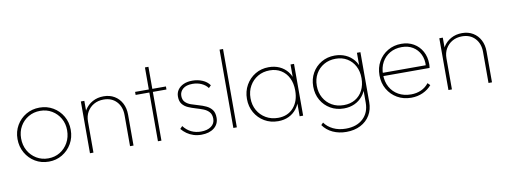

<svg xmlns="http://www.w3.org/2000/svg" viewBox="-69 -1085 4433 1680"><g transform="rotate(-10 2147.5 -245.0)"><path d="M287 10Q220 10 166.5 -22Q113 -54 81.5 -109Q50 -164 50 -232Q50 -299 81.5 -353Q113 -407 166.5 -438.5Q220 -470 287 -470Q353 -470 406.5 -438.5Q460 -407 491.5 -353Q523 -299 523 -232Q523 -163 491.5 -108.5Q460 -54 406.5 -22Q353 10 287 10ZM287 -19Q345 -19 391 -47Q437 -75 464 -123.5Q491 -172 491 -233Q491 -292 464 -339Q437 -386 391 -413.5Q345 -441 287 -441Q229 -441 182.5 -413.5Q136 -386 109 -339Q82 -292 82 -232Q82 -171 109 -123Q136 -75 182.5 -47Q229 -19 287 -19Z M1009 0V-275Q1009 -350 966 -396Q923 -442 851 -442Q802 -442 764.5 -420.5Q727 -399 705.5 -362Q684 -325 684 -276L663 -288Q663 -340 688.5 -381Q714 -422 757.5 -446Q801 -470 856 -470Q911 -470 952.5 -445Q994 -420 1017 -376Q1040 -332 1040 -275V0ZM653 0V-460H684V0Z M1257 0V-656H1288V0ZM1135 -433V-460H1409V-433Z M1642 10Q1605 10 1572.5 -0.5Q1540 -11 1514 -29.5Q1488 -48 1468 -72L1489 -94Q1519 -55 1558 -36.5Q1597 -18 1643 -18Q1700 -18 1734 -42.5Q1768 -67 1768 -110Q1768 -148 1748.5 -170Q1729 -192 1698 -204Q1667 -216 1632.5 -226Q1598 -236 1567 -249.5Q1536 -263 1516.5 -287.5Q1497 -312 1497 -354Q1497 -388 1515 -414Q1533 -440 1566 -455Q1599 -470 1644 -470Q1693 -470 1734 -452.5Q1775 -435 1798 -402L1777 -381Q1757 -409 1721 -425.5Q1685 -442 1641 -442Q1585 -442 1556 -417Q1527 -392 1527 -355Q1527 -320 1546.5 -300Q1566 -280 1597 -269Q1628 -258 1662.5 -248.5Q1697 -239 1728 -224.5Q1759 -210 1778.5 -184.5Q1798 -159 1798 -114Q1798 -57 1755.5 -23.5Q1713 10 1642 10Z M1927 0V-696H1958V0Z M2325 10Q2257 10 2203.5 -21.5Q2150 -53 2119 -107Q2088 -161 2088 -229Q2088 -297 2119 -351.5Q2150 -406 2203 -438Q2256 -470 2323 -470Q2376 -470 2418.5 -450.5Q2461 -431 2489.5 -395Q2518 -359 2529 -309V-152Q2517 -102 2488.5 -65.5Q2460 -29 2418.5 -9.5Q2377 10 2325 10ZM2329 -19Q2415 -19 2466 -76.5Q2517 -134 2517 -229Q2517 -293 2493.5 -340.5Q2470 -388 2427 -414.5Q2384 -441 2327 -441Q2267 -441 2220.5 -413.5Q2174 -386 2147 -338.5Q2120 -291 2120 -230Q2120 -169 2147 -121.5Q2174 -74 2221.5 -46.5Q2269 -19 2329 -19ZM2516 0V-123L2525 -237L2516 -348V-460H2547V0Z M2896 206Q2830 206 2776 181Q2722 156 2689 109L2708 90Q2735 129 2784 153Q2833 177 2897 177Q2993 177 3049.5 124.5Q3106 72 3106 -17V-134L3115 -242L3106 -347V-460H3137V-17Q3137 50 3107 100Q3077 150 3022.5 178Q2968 206 2896 206ZM2911 0Q2844 0 2791.5 -30.5Q2739 -61 2708.5 -114Q2678 -167 2678 -235Q2678 -302 2708 -355Q2738 -408 2790.5 -439Q2843 -470 2909 -470Q2962 -470 3005.5 -450.5Q3049 -431 3078.5 -395Q3108 -359 3119 -309V-160Q3107 -111 3077.5 -75Q3048 -39 3005.5 -19.5Q2963 0 2911 0ZM2915 -29Q2972 -29 3015.5 -54.5Q3059 -80 3083 -126.5Q3107 -173 3107 -235Q3107 -296 3082.5 -342Q3058 -388 3014.5 -414.5Q2971 -441 2913 -441Q2854 -441 2808 -414.5Q2762 -388 2736 -342Q2710 -296 2710 -236Q2710 -176 2736.5 -129Q2763 -82 2809 -55.5Q2855 -29 2915 -29Z M3507 10Q3438 10 3383.5 -21.5Q3329 -53 3297.5 -107.5Q3266 -162 3266 -231Q3266 -299 3296.5 -353Q3327 -407 3380.5 -438.5Q3434 -470 3501 -470Q3563 -470 3610.5 -442.5Q3658 -415 3685 -366Q3712 -317 3712 -253Q3712 -249 3711.5 -240.5Q3711 -232 3709 -219H3288V-248H3689L3680 -241Q3684 -300 3662 -345Q3640 -390 3598.5 -415.5Q3557 -441 3500 -441Q3440 -441 3394.5 -414.5Q3349 -388 3323.5 -341.5Q3298 -295 3298 -233Q3298 -169 3324.5 -121Q3351 -73 3399 -46Q3447 -19 3511 -19Q3559 -19 3599.5 -37Q3640 -55 3668 -91L3689 -70Q3658 -33 3610.5 -11.5Q3563 10 3507 10Z M4194 0V-275Q4194 -350 4151 -396Q4108 -442 4036 -442Q3987 -442 3949.5 -420.5Q3912 -399 3890.5 -362Q3869 -325 3869 -276L3848 -288Q3848 -340 3873.5 -381Q3899 -422 3942.5 -446Q3986 -470 4041 -470Q4096 -470 4137.5 -445Q4179 -420 4202 -376Q4225 -332 4225 -275V0ZM3838 0V-460H3869V0Z"/></g></svg>

Font: Marine Company Thin
Style: Regular
Weight: 100
Designer: Rodrigo Fuenzalida
Foundry: fragTYPE
Version: Version 1.000